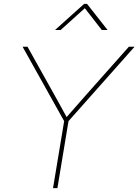

<svg xmlns="http://www.w3.org/2000/svg" viewBox="-20 -968 712 988"><path d="M252.9 0 310.1 -344.7 96.2 -727.5H121.6L257.3 -484.4Q274.9 -453.1 292 -421.9Q309.1 -390.6 326.2 -359.4H317.4Q344.7 -390.6 372.3 -421.9Q399.9 -453.1 427.2 -484.4L643.1 -727.5H672.4L332.5 -344.7L275.4 0ZM292 -813.5H264.2L264.6 -814.9L413.1 -948.2H427.7L532.7 -814.9L532.2 -813.5H503.9L416.5 -925.8Z"/></svg>

Font: Inter 24pt Thin
Style: Italic
Weight: 250
Italic angle: -9.3988°
Version: Version 4.001;git-66647c0bb